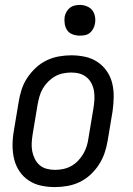

<svg xmlns="http://www.w3.org/2000/svg" viewBox="-20 -753 540 781"><path d="M203 8Q174 8 146.5 2Q119 -4 96.5 -19Q74 -34 59 -56.5Q44 -79 37.5 -106Q31 -133 31 -161.5Q31 -190 36 -219L56 -339Q60 -364 68 -389Q76 -414 91 -436.5Q106 -459 126 -477.5Q146 -496 170 -507.5Q194 -519 219.5 -523.5Q245 -528 270 -528Q299 -528 326.5 -522Q354 -516 376.5 -501Q399 -486 414.5 -463.5Q430 -441 436.5 -414Q443 -387 442.5 -358.5Q442 -330 438 -301L418 -181Q414 -156 405.5 -131Q397 -106 382.5 -83.5Q368 -61 348 -42.5Q328 -24 304 -12.5Q280 -1 254 3.5Q228 8 203 8ZM204 -62Q220 -62 237 -65.5Q254 -69 269.5 -77.5Q285 -86 297.5 -99Q310 -112 319 -127.5Q328 -143 333 -159.5Q338 -176 340 -192L360 -312Q363 -330 364 -347.5Q365 -365 362.5 -381.5Q360 -398 352.5 -413Q345 -428 332.5 -438.5Q320 -449 304 -453.5Q288 -458 270 -458Q254 -458 236.5 -454.5Q219 -451 204 -442.5Q189 -434 176 -421Q163 -408 154 -392.5Q145 -377 140.5 -360.5Q136 -344 133 -328L113 -208Q110 -190 109 -172.5Q108 -155 111 -138.5Q114 -122 121.5 -107Q129 -92 141 -81.5Q153 -71 169.5 -66.5Q186 -62 204 -62ZM304 -608Q290 -608 276 -613Q262 -618 254 -629Q246 -640 243.5 -655Q241 -670 243 -685Q245 -695 250.5 -705Q256 -715 264.5 -721.5Q273 -728 283.5 -730.5Q294 -733 305 -733Q319 -733 333 -727.5Q347 -722 355.5 -711Q364 -700 366.5 -685Q369 -670 366 -655Q364 -645 358.5 -635Q353 -625 344.5 -618.5Q336 -612 325.5 -610Q315 -608 304 -608Z"/></svg>

Font: Iosevka Term Curly
Style: Italic
Weight: 400
Italic angle: -9°
Designer: Belleve Invis
Foundry: Belleve Invis
Version: Version 32.3.0